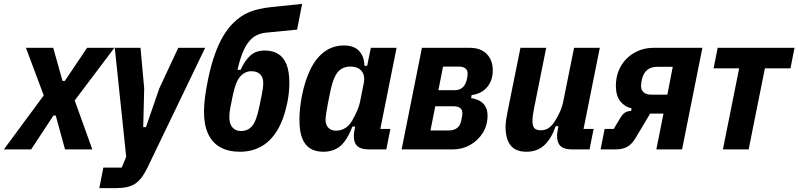

<svg xmlns="http://www.w3.org/2000/svg" viewBox="-68 -772 4125 992"><path d="M93 0H-48L158 -279L66 -525H207L255 -354H267L382 -525H523L318 -253L409 0H268L220 -175H208Z M755 -315 853 -525H992L692 98Q664 155 630 177.5Q596 200 532 200H445L466 94H561L584 38L525 -525H658L677 -315L672 -115H686Z M1172 12Q1112 12 1070.5 -11Q1029 -34 1007.5 -80Q986 -126 986 -194Q986 -230 991.5 -272.5Q997 -315 1009 -372Q1023 -437 1041.5 -489.5Q1060 -542 1083.5 -582.5Q1107 -623 1135 -651Q1176 -692 1221 -710Q1266 -728 1330 -735L1493 -752L1467 -619L1304 -603Q1279 -600 1257.5 -589.5Q1236 -579 1218 -557Q1200 -535 1185.5 -499.5Q1171 -464 1159 -411H1175Q1198 -461 1226.5 -486Q1255 -511 1300 -511Q1340 -511 1368.5 -494Q1397 -477 1412 -440Q1427 -403 1427 -344Q1427 -319 1424 -290.5Q1421 -262 1416 -240Q1398 -153 1364 -97.5Q1330 -42 1281.5 -15Q1233 12 1172 12ZM1177 -95Q1212 -95 1234 -120Q1256 -145 1271 -217L1284 -280Q1288 -299 1290 -314Q1292 -329 1292 -344Q1292 -373 1276 -388.5Q1260 -404 1231 -404Q1197 -404 1173 -376.5Q1149 -349 1135 -280L1122 -216Q1120 -205 1118.5 -193Q1117 -181 1117 -168Q1117 -143 1124.5 -127Q1132 -111 1146 -103Q1160 -95 1177 -95Z M1928 0H1838Q1798 0 1779 -16.5Q1760 -33 1760 -69Q1760 -77 1761 -84Q1762 -91 1764 -103L1767 -118H1753Q1725 -47 1690.5 -17.5Q1656 12 1602 12Q1563 12 1535.5 -4.5Q1508 -21 1493.5 -57Q1479 -93 1479 -153Q1479 -184 1482.5 -214.5Q1486 -245 1491 -273Q1507 -355 1536 -414Q1565 -473 1608.5 -505Q1652 -537 1709 -537Q1762 -537 1788 -508Q1814 -479 1815 -432H1829L1848 -525H1981L1897 -106H1949ZM1668 -97Q1695 -97 1716 -110.5Q1737 -124 1751 -148Q1765 -172 1776.5 -198Q1788 -224 1793 -250L1811 -340Q1817 -368 1810 -387.5Q1803 -407 1786 -417.5Q1769 -428 1743 -428Q1701 -428 1677.5 -400Q1654 -372 1640 -306L1626 -237Q1622 -215 1618 -190.5Q1614 -166 1614 -153Q1614 -137 1620 -124.5Q1626 -112 1638 -104.5Q1650 -97 1668 -97Z M2007 0 2112 -525H2358Q2416 -525 2447 -493Q2478 -461 2478 -408Q2478 -356 2448.5 -321.5Q2419 -287 2369 -281L2366 -265Q2408 -259 2429.5 -236Q2451 -213 2451 -175Q2451 -125 2426.5 -85.5Q2402 -46 2361 -23Q2320 0 2272 0ZM2156 -98H2251Q2277 -98 2293.5 -110.5Q2310 -123 2315 -149Q2317 -160 2319 -169.5Q2321 -179 2321 -186Q2321 -206 2308.5 -214.5Q2296 -223 2275 -223H2181ZM2197 -306H2280Q2306 -306 2321.5 -319.5Q2337 -333 2343 -358Q2345 -365 2346.5 -373.5Q2348 -382 2348 -392Q2348 -410 2336 -419Q2324 -428 2304 -428H2221Z M2621 -525H2754L2691 -211Q2688 -195 2685.5 -179Q2683 -163 2683 -148Q2683 -122 2692.5 -110.5Q2702 -99 2726 -99Q2751 -99 2767.5 -111Q2784 -123 2799 -146Q2813 -168 2825 -194.5Q2837 -221 2843 -252L2898 -525H3031L2947 -106H2999L2978 0H2888Q2847 0 2828.5 -17Q2810 -34 2810 -72Q2810 -79 2811.5 -87Q2813 -95 2814 -103L2817 -120H2803Q2781 -56 2744.5 -22Q2708 12 2652 12Q2596 12 2570 -21Q2544 -54 2544 -118Q2544 -135 2548 -159Q2552 -183 2555 -198Z M3035 0 3056 -106H3103L3137 -163Q3148 -181 3160 -189.5Q3172 -198 3193 -199L3195 -213Q3161 -219 3137.5 -248Q3114 -277 3114 -329Q3114 -370 3128 -405.5Q3142 -441 3168.5 -468Q3195 -495 3231 -510Q3267 -525 3310 -525H3561L3456 0H3323L3360 -185H3291L3217 -61Q3198 -28 3173.5 -14Q3149 0 3110 0ZM3408 -427H3328Q3297 -427 3277 -411.5Q3257 -396 3249 -364Q3247 -354 3245.5 -345Q3244 -336 3244 -328Q3244 -307 3257.5 -295Q3271 -283 3296 -283H3380Z M3667 0 3751 -419H3619L3640 -525H4037L4016 -419H3884L3800 0Z"/></svg>

Font: IBM Plex Sans Condensed
Style: Bold Italic
Weight: 700
Width: 3
Italic angle: -11.31°
Designer: Mike Abbink, Paul van der Laan, Pieter van Rosmalen
Foundry: Bold Monday
Version: Version 3.201